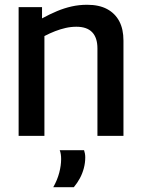

<svg xmlns="http://www.w3.org/2000/svg" viewBox="-20 -569 594 804"><path d="M58 0V-539H156V-492Q189 -510 219 -522.5Q249 -535 280 -542Q311 -549 345 -549Q395 -549 428.5 -531Q462 -513 479.5 -480Q497 -447 497 -399V0H388V-366Q388 -411 366 -434Q344 -457 300 -457Q277 -457 255 -452Q233 -447 211 -438.5Q189 -430 166 -418V0ZM203 215Q220 185 228 154.5Q236 124 236 97Q236 86 234.5 76.5Q233 67 230 60H332Q334 66 335.5 73.5Q337 81 337 90Q337 113 331 135.5Q325 158 314.5 177.5Q304 197 289 215Z"/></svg>

Font: Georama ExtraCondensed Thin Medium
Style: Regular
Weight: 500
Version: Version 1.001